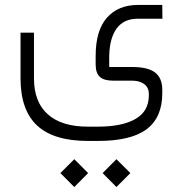

<svg xmlns="http://www.w3.org/2000/svg" viewBox="-20 -355 744 781"><path d="M397.5 349.1 453.6 292.5 510.3 349.1 453.6 405.8ZM225.6 349.1 282.2 292.5 338.4 349.1 282.2 405.8ZM369.1 -127.9Q369.1 -231 415 -283Q460.9 -335 542 -335H640.1L640.6 -278.8H539.6Q483.9 -278.8 454.8 -239.5Q425.8 -200.2 424.3 -127.9V-97.2V-82.5H439H517.1Q582 -82.5 611.1 -59.8Q640.1 -37.1 640.1 10.3V24.4Q640.1 122.6 576.7 170.4Q513.2 218.3 378.4 218.3H337.4Q198.2 218.3 130.9 155.5Q63.5 92.8 63.5 -36.6V-222.2H118.2V-36.6Q118.2 60.1 174.6 110.1Q231 160.2 337.4 160.2H378.4Q476.6 160.2 531 128.9Q585.4 97.7 585.4 33.2V27.3Q585.4 1 566.7 -12.9Q547.9 -26.9 517.1 -26.9H439.9Q402.8 -26.9 386 -42.5Q369.1 -58.1 369.1 -92.8Z"/></svg>

Font: Shabnam Thin FD-WOL
Style: Thin-FD-WOL
Weight: 100
Foundry: DejaVu fonts team - Redesigned by Saber Rastikerdar - Based on Vazir font
Version: Version 5.0.1